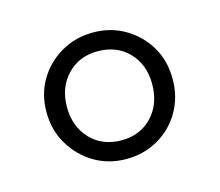

<svg xmlns="http://www.w3.org/2000/svg" viewBox="-56 -782 500 437"><g transform="rotate(-15 193.5 -564.0)"><path d="M194 -415Q152 -415 118.5 -435Q85 -455 65 -489Q45 -523 45 -565Q45 -607 64.5 -640Q84 -673 118 -693Q152 -713 194 -713Q236 -713 269.5 -693Q303 -673 322.5 -640Q342 -607 342 -564Q342 -522 322.5 -488Q303 -454 269 -434.5Q235 -415 194 -415ZM194 -459Q238 -459 266 -488.5Q294 -518 294 -565Q294 -611 266 -640Q238 -669 193 -669Q149 -669 121 -639.5Q93 -610 93 -564Q93 -518 121 -488.5Q149 -459 194 -459Z"/></g></svg>

Font: Nunito Sans 7pt SemiExpanded ExtraLight
Style: Regular
Weight: 250
Width: 6
Designer: Vernon Adams
Foundry: Vernon Adams
Version: Version 3.101;gftools[0.9.27]